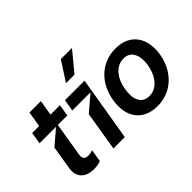

<svg xmlns="http://www.w3.org/2000/svg" viewBox="-128 -1160 1531 1531"><g transform="rotate(-45 637.0 -394.5)"><path d="M365.8 -446 382.1 -545.5H275.9L297.6 -676.1H169L147.4 -545.5H68.9L52.6 -446H238.6L112.2 -338.1L80.3 -142.8C62.1 -40.1 126.1 7.5 214.5 7.8C252.1 7.5 280.9 -0.7 291.9 -5.7L309.7 -109.4C293.3 -105.1 278.1 -100.9 259.9 -100.9C227.3 -100.9 203.5 -112.2 212.4 -164.1L259.2 -446Z M636.4 -635.7 772.7 -800.4H647L540.5 -635.7ZM568.2 0 659.1 -545.5H438.9L421.9 -446H627.1L494.3 -332.4L439.6 0Z M928.3 10.7C1085.2 10.7 1203.8 -100.1 1232.2 -267C1259.2 -438.2 1175.4 -552.6 1014.9 -552.6C856.2 -552.6 737.6 -441.4 710.9 -274.1C682.5 -103.7 766 10.7 928.3 10.7ZM938.9 -92.3C851.6 -92.3 823.2 -169.4 840.2 -267.8C855.5 -369.3 914.4 -450.6 1005 -451C1089.8 -450.6 1118.3 -372.5 1103.7 -274.9C1085.9 -172.6 1027.3 -92.3 938.9 -92.3Z"/></g></svg>

Font: Riot Sans 2.0
Style: Bold Italic
Weight: 600
Italic angle: -9.39999°
Designer: Rasmus Andersson
Foundry: rsms
Version: Version 3.006;hotconv 1.0.109;makeotfexe 2.5.65596